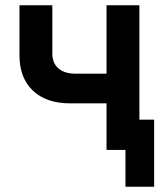

<svg xmlns="http://www.w3.org/2000/svg" viewBox="-20 -570 640 730"><path d="M385 0V-177H247Q156 -177 105 -225.5Q54 -274 54 -360V-550H179V-366Q179 -330 202 -310Q225 -290 266 -290H385V-550H510V-115H566V140H457V0Z"/></svg>

Font: JetBrains Mono NL
Style: Bold
Weight: 700
Monospace: yes
Designer: Philipp Nurullin, Konstantin Bulenkov
Foundry: JetBrains
Version: Version 2.305; ttfautohint (v1.8.4.7-5d5b)